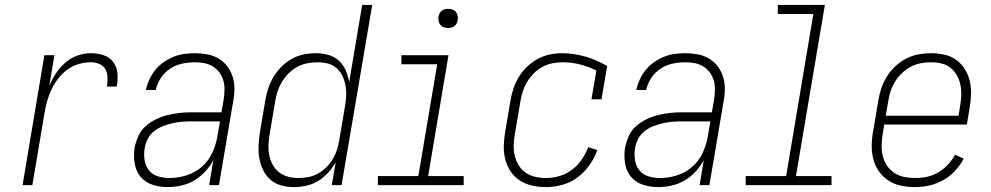

<svg xmlns="http://www.w3.org/2000/svg" viewBox="-20 -755 4040 783"><path d="M72 0 161 -530H202L181 -405Q192 -431 208 -455.5Q224 -480 246.5 -499.5Q269 -519 296 -528.5Q323 -538 351 -538Q377 -538 402 -530Q427 -522 442 -501.5Q457 -481 459 -454.5Q461 -428 456 -402H416Q419 -420 418.5 -438.5Q418 -457 410 -472Q402 -487 385.5 -494Q369 -501 351 -501Q326 -501 301.5 -494Q277 -487 256 -472Q235 -457 218.5 -436Q202 -415 191 -392Q180 -369 173 -345Q166 -321 162 -297L112 0Z M663 8Q631 8 601 -2Q571 -12 552.5 -35Q534 -58 529 -89.5Q524 -121 529 -153Q534 -177 544.5 -200.5Q555 -224 574.5 -241Q594 -258 617 -269Q640 -280 664.5 -286Q689 -292 713 -294.5Q737 -297 761 -297H883L892 -348Q895 -368 895.5 -388Q896 -408 891 -426Q886 -444 875 -459Q864 -474 848 -484Q832 -494 813 -497.5Q794 -501 775 -501Q749 -501 723 -495.5Q697 -490 674 -475Q651 -460 636 -437Q621 -414 615 -388H575Q580 -411 589.5 -431.5Q599 -452 613.5 -470Q628 -488 647.5 -501.5Q667 -515 688 -523.5Q709 -532 731 -535Q753 -538 775 -538Q800 -538 825 -533.5Q850 -529 871 -516.5Q892 -504 906.5 -485Q921 -466 928.5 -443Q936 -420 936 -394Q936 -368 931 -342L873 0H833L850 -102Q837 -77 816.5 -55Q796 -33 771 -18.5Q746 -4 718 2Q690 8 663 8ZM671 -29Q705 -29 739.5 -39.5Q774 -50 801.5 -73.5Q829 -97 844.5 -129.5Q860 -162 866 -196L877 -260H761Q741 -260 722 -258.5Q703 -257 683.5 -252.5Q664 -248 644.5 -240.5Q625 -233 608.5 -220Q592 -207 582.5 -188.5Q573 -170 570 -151Q566 -127 569.5 -103Q573 -79 587 -61Q601 -43 624 -36Q647 -29 671 -29Z M1178 8Q1152 8 1126.5 1Q1101 -6 1082.5 -22.5Q1064 -39 1053 -62Q1042 -85 1037.5 -110Q1033 -135 1034.5 -162Q1036 -189 1040 -216L1062 -346Q1066 -371 1074 -395Q1082 -419 1095.5 -441.5Q1109 -464 1128 -483Q1147 -502 1170 -515Q1193 -528 1218.5 -533Q1244 -538 1269 -538Q1295 -538 1319.5 -531Q1344 -524 1362 -507.5Q1380 -491 1390 -468Q1400 -445 1404 -420L1457 -735H1498L1373 0H1333L1349 -93Q1336 -70 1317.5 -50Q1299 -30 1276.5 -16.5Q1254 -3 1228.5 2.5Q1203 8 1178 8ZM1197 -29Q1217 -29 1238 -33Q1259 -37 1277.5 -47.5Q1296 -58 1311.5 -73.5Q1327 -89 1338 -108Q1349 -127 1355 -146.5Q1361 -166 1364 -186L1386 -316Q1390 -338 1391.5 -360Q1393 -382 1389.5 -403Q1386 -424 1377.5 -443Q1369 -462 1354 -476Q1339 -490 1318.5 -495.5Q1298 -501 1276 -501Q1255 -501 1233.5 -497Q1212 -493 1192.5 -482.5Q1173 -472 1157 -456Q1141 -440 1129.5 -420.5Q1118 -401 1111.5 -381Q1105 -361 1102 -340L1080 -210Q1076 -188 1075 -165.5Q1074 -143 1078 -122.5Q1082 -102 1092 -83.5Q1102 -65 1118 -52.5Q1134 -40 1154.5 -34.5Q1175 -29 1197 -29Z M1521 0V-37H1686L1763 -493H1617V-530H1809L1726 -37H1871V0ZM1808 -641Q1798 -641 1789.5 -644Q1781 -647 1775.5 -654Q1770 -661 1768.5 -670.5Q1767 -680 1769 -690Q1770 -696 1773.5 -702Q1777 -708 1782.5 -712Q1788 -716 1794.5 -717.5Q1801 -719 1808 -719Q1817 -719 1825.5 -716Q1834 -713 1839.5 -706Q1845 -699 1846.5 -689.5Q1848 -680 1846 -670Q1845 -664 1841.5 -658Q1838 -652 1832.5 -648Q1827 -644 1820.5 -642.5Q1814 -641 1808 -641Z M2207 8Q2178 8 2150.5 2Q2123 -4 2100.5 -18.5Q2078 -33 2063 -55Q2048 -77 2041 -103.5Q2034 -130 2034.5 -158.5Q2035 -187 2040 -216L2062 -346Q2066 -371 2074.5 -395.5Q2083 -420 2097 -443Q2111 -466 2131 -484.5Q2151 -503 2174.5 -515.5Q2198 -528 2223.5 -533Q2249 -538 2275 -538Q2299 -538 2323 -534Q2347 -530 2369.5 -523.5Q2392 -517 2413.5 -507.5Q2435 -498 2456 -486L2433 -350H2392L2412 -467Q2381 -483 2346.5 -492Q2312 -501 2275 -501Q2254 -501 2233 -497Q2212 -493 2192.5 -482.5Q2173 -472 2157 -456Q2141 -440 2129.5 -420.5Q2118 -401 2111.5 -380.5Q2105 -360 2102 -340L2080 -210Q2076 -187 2075 -164Q2074 -141 2079 -120.5Q2084 -100 2095 -81.5Q2106 -63 2123.5 -51Q2141 -39 2162.5 -34Q2184 -29 2207 -29Q2234 -29 2261.5 -37Q2289 -45 2312.5 -62.5Q2336 -80 2352.5 -104.5Q2369 -129 2379 -155L2416 -143Q2404 -110 2383.5 -81Q2363 -52 2334.5 -31Q2306 -10 2272.5 -1Q2239 8 2207 8Z M2663 8Q2631 8 2601 -2Q2571 -12 2552.5 -35Q2534 -58 2529 -89.5Q2524 -121 2529 -153Q2534 -177 2544.5 -200.5Q2555 -224 2574.5 -241Q2594 -258 2617 -269Q2640 -280 2664.5 -286Q2689 -292 2713 -294.5Q2737 -297 2761 -297H2883L2892 -348Q2895 -368 2895.5 -388Q2896 -408 2891 -426Q2886 -444 2875 -459Q2864 -474 2848 -484Q2832 -494 2813 -497.5Q2794 -501 2775 -501Q2749 -501 2723 -495.5Q2697 -490 2674 -475Q2651 -460 2636 -437Q2621 -414 2615 -388H2575Q2580 -411 2589.5 -431.5Q2599 -452 2613.5 -470Q2628 -488 2647.5 -501.5Q2667 -515 2688 -523.5Q2709 -532 2731 -535Q2753 -538 2775 -538Q2800 -538 2825 -533.5Q2850 -529 2871 -516.5Q2892 -504 2906.5 -485Q2921 -466 2928.5 -443Q2936 -420 2936 -394Q2936 -368 2931 -342L2873 0H2833L2850 -102Q2837 -77 2816.5 -55Q2796 -33 2771 -18.5Q2746 -4 2718 2Q2690 8 2663 8ZM2671 -29Q2705 -29 2739.5 -39.5Q2774 -50 2801.5 -73.5Q2829 -97 2844.5 -129.5Q2860 -162 2866 -196L2877 -260H2761Q2741 -260 2722 -258.5Q2703 -257 2683.5 -252.5Q2664 -248 2644.5 -240.5Q2625 -233 2608.5 -220Q2592 -207 2582.5 -188.5Q2573 -170 2570 -151Q2566 -127 2569.5 -103Q2573 -79 2587 -61Q2601 -43 2624 -36Q2647 -29 2671 -29Z M3021 0V-37H3186L3297 -698H3152V-735H3344L3226 -37H3371V0Z M3712 8Q3683 8 3655.5 2.5Q3628 -3 3605 -17.5Q3582 -32 3566 -54Q3550 -76 3542.5 -102.5Q3535 -129 3535 -158Q3535 -187 3540 -216L3562 -346Q3566 -371 3574.5 -396Q3583 -421 3597.5 -444Q3612 -467 3632 -485.5Q3652 -504 3676.5 -516.5Q3701 -529 3726.5 -533.5Q3752 -538 3778 -538Q3805 -538 3832 -532Q3859 -526 3880 -510.5Q3901 -495 3915 -472.5Q3929 -450 3935 -424Q3941 -398 3940 -370Q3939 -342 3934 -314L3923 -247H3586L3580 -210Q3576 -187 3575.5 -163.5Q3575 -140 3580 -119Q3585 -98 3597 -80Q3609 -62 3627 -50Q3645 -38 3667 -33.5Q3689 -29 3712 -29Q3736 -29 3760 -34Q3784 -39 3805.5 -51.5Q3827 -64 3845 -83Q3863 -102 3875 -124L3910 -108Q3896 -81 3874.5 -58Q3853 -35 3826 -20Q3799 -5 3770 1.5Q3741 8 3712 8ZM3592 -283H3889L3895 -320Q3899 -342 3900 -364.5Q3901 -387 3897 -407.5Q3893 -428 3883 -446.5Q3873 -465 3857 -478Q3841 -491 3820 -496Q3799 -501 3777 -501Q3756 -501 3734.5 -497Q3713 -493 3693.5 -482.5Q3674 -472 3657.5 -456Q3641 -440 3629.5 -421Q3618 -402 3611.5 -381.5Q3605 -361 3602 -340Z"/></svg>

Font: iosevka_custom_sans_ss08 XLt
Style: Italic
Weight: 200
Italic angle: -10°
Designer: Belleve Invis
Foundry: Belleve Invis
Version: Version 10.3.0; ttfautohint (v1.8.3)